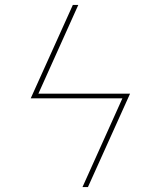

<svg xmlns="http://www.w3.org/2000/svg" viewBox="-20 -755 640 775"><path d="M335 0H313L474 -358H104L274 -735H296L135 -377H505Z"/></svg>

Font: Iosevka SS04 Thin Extended
Style: Italic
Weight: 100
Width: 7
Italic angle: -9°
Monospace: yes
Designer: Belleve Invis
Foundry: Belleve Invis
Version: Version 19.0.0; ttfautohint (v1.8.4)